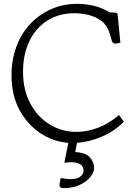

<svg xmlns="http://www.w3.org/2000/svg" viewBox="-20 -810 705 1000"><path d="M311 170Q287 170 290 150L296 117Q310 120 323.5 121.5Q337 123 347 123Q382 123 398.5 109.5Q415 96 415 80Q415 55 397 45Q379 35 353 35Q336 35 318 38L316 32L336 -66Q257 -72 190 -116.5Q123 -161 81.5 -237.5Q40 -314 40 -418Q40 -498 65 -566Q90 -634 136.5 -684Q183 -734 245.5 -762Q308 -790 382 -790Q426 -790 470 -779.5Q514 -769 550 -746L581 -744Q589 -743 590.5 -741Q592 -739 593 -731L607 -588Q590 -583 581 -583Q567 -583 563 -596L551 -636Q539 -677 510 -699.5Q481 -722 443.5 -731.5Q406 -741 368 -741Q286 -741 225.5 -702Q165 -663 132.5 -594.5Q100 -526 100 -437Q100 -341 138 -270.5Q176 -200 239.5 -161.5Q303 -123 378 -123Q432 -123 489 -144Q546 -165 600 -211L625 -176Q576 -126 509.5 -98Q443 -70 381 -66L372 -18Q427 -15 448.5 10Q470 35 470 64Q470 88 450 112.5Q430 137 394.5 153.5Q359 170 311 170Z"/></svg>

Font: Gowun Batang
Style: Regular
Weight: 400
Designer: Yanghee Ryu
Foundry: Yanghee Ryu
Version: Version 2.000